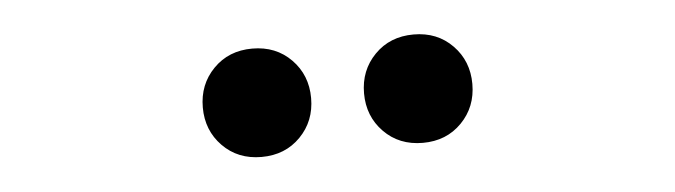

<svg xmlns="http://www.w3.org/2000/svg" viewBox="-27 -883 1054 300"><g transform="rotate(-5 500.0 -733.0)"><path d="M435.1 -672.9Q411.1 -648.4 374 -648.4Q336.9 -648.4 313 -672.9Q289.1 -697.3 289.1 -733.4Q289.1 -769.5 313 -793.9Q336.9 -818.4 374 -818.4Q411.1 -818.4 435.1 -793.9Q459 -769.5 459 -733.4Q459 -697.3 435.1 -672.9ZM688 -672.9Q664.1 -648.4 627 -648.4Q589.8 -648.4 565.9 -672.9Q542 -697.3 542 -733.4Q542 -769.5 565.9 -793.9Q589.8 -818.4 627 -818.4Q664.1 -818.4 688 -793.9Q711.9 -769.5 711.9 -733.4Q711.9 -697.3 688 -672.9Z"/></g></svg>

Font: Gen Shin Gothic Monospace Heavy
Style: Bold
Weight: 800
Designer: [Source Han Sans]
Ryoko NISHIZUKA  (kana & ideographs); Paul D. Hunt (Latin, Greek & Cyrillic); Wenlong ZHANG  (bopomofo
Version: Version 1.002.20150607